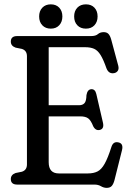

<svg xmlns="http://www.w3.org/2000/svg" viewBox="-20 -870 614 905"><path d="M31 -674Q31 -700 61 -700H409.5Q431 -700 441.5 -709.2Q452 -718.5 469 -718.5Q483.5 -718.5 491.5 -709.8Q499.5 -701 504.5 -682.5L537.5 -560Q541 -545.5 535.5 -536.8Q530 -528 519 -525.5Q493 -520 482 -547.5Q467.5 -589 454.2 -610.5Q441 -632 424 -639.8Q407 -647.5 381 -647.5H209.5V-374H352.5Q369.5 -374 378.2 -383.8Q387 -393.5 387.5 -421.5Q392 -448 409.5 -449.5Q428.5 -451 434 -427L465 -293Q472 -264 452 -258Q431.5 -252 419.5 -274.5Q408.5 -302.5 395.8 -312Q383 -321.5 358 -321.5H209.5V-105.5Q209.5 -52.5 257.5 -52.5H394Q421 -52.5 439.5 -61.8Q458 -71 473.2 -98Q488.5 -125 505.5 -178.5Q514 -204 537.5 -199Q563 -194 555 -162L519.5 -20.5Q514.5 -2 506.5 6.8Q498.5 15.5 483 15.5Q469 15.5 456 7.8Q443 0 424.5 0H61Q31 0 31 -26Q31 -46.5 53.5 -54.5L83 -60.5Q107 -68 107 -95V-605Q107 -632 83 -639.5L53.5 -645.5Q31 -653.5 31 -674ZM219.5 -735Q194.5 -735 179.5 -750.8Q164.5 -766.5 164.5 -792.5Q164.5 -818 179.5 -833.8Q194.5 -849.5 219.5 -849.5Q244.5 -849.5 259.2 -833.8Q274 -818 274 -792.5Q274 -767 259.2 -751Q244.5 -735 219.5 -735ZM385 -735Q359.5 -735 344.5 -750.8Q329.5 -766.5 329.5 -792.5Q329.5 -818 344.5 -833.8Q359.5 -849.5 385 -849.5Q410.5 -849.5 425.2 -833.8Q440 -818 440 -792.5Q440 -767 425.2 -751Q410.5 -735 385 -735Z"/></svg>

Font: Fraunces 144pt S100
Style: Regular
Weight: 400
Version: Version 1.000; ttfautohint (v1.8.3)